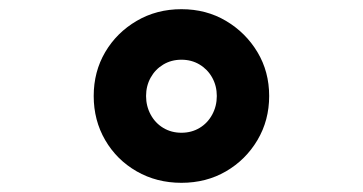

<svg xmlns="http://www.w3.org/2000/svg" viewBox="-20 -837 790 418"><path d="M375 -439Q321 -439 277.5 -464Q234 -489 209 -532Q184 -575 184 -628Q184 -681 209 -723.5Q234 -766 277.5 -791.5Q321 -817 375 -817Q429 -817 472 -791.5Q515 -766 540.5 -723.5Q566 -681 566 -628Q566 -575 540.5 -532Q515 -489 472 -464Q429 -439 375 -439ZM375 -548Q397 -548 414.5 -558.5Q432 -569 442 -587.5Q452 -606 452 -628Q452 -650 442 -668Q432 -686 414.5 -696.5Q397 -707 375 -707Q353 -707 335.5 -696.5Q318 -686 308 -668Q298 -650 298 -628Q298 -606 308 -587.5Q318 -569 335.5 -558.5Q353 -548 375 -548Z"/></svg>

Font: Martian Mono SemiExpanded Medium
Style: Regular
Weight: 500
Width: 6
Designer: Roman Shamin
Foundry: Evil Martians
Version: Version 1.000